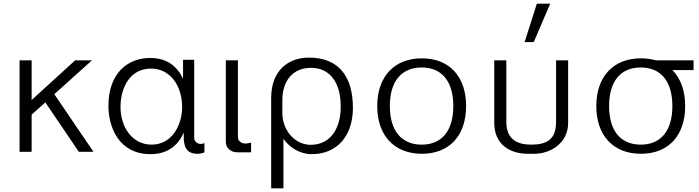

<svg xmlns="http://www.w3.org/2000/svg" viewBox="-20 -830 3822 1050"><path d="M391 -500 153 -283V-500H87V0H153V-203L228 -270L411 0H491L277 -315L483 -500Z M806 -455C907 -455 976 -366 976 -244C976 -152 925 -39 809 -39C701 -39 639 -138 639 -244C639 -350 690 -455 806 -455ZM1042 -503H981V-400C947 -470 892 -513 800 -513C685 -513 573 -436 573 -251C573 -131 633 13 802 13C886 13 949 -24 985 -105V-66C989 -22 1003 11 1061 11C1075 11 1087 8 1098 3V-47C1090 -44 1082 -43 1078 -43C1056 -43 1042 -59 1042 -76Z M1215 -52C1215 -21 1243 3 1277 3H1353V-50C1345 -48 1332 -45 1322 -45C1303 -45 1281 -56 1281 -81V-500H1215Z M1524 -281C1524 -386 1579 -459 1681 -459C1790 -459 1843 -370 1843 -252V-241C1843 -144 1798 -38 1679 -38C1596 -38 1524 -113 1524 -214ZM1530 200V-71C1562 -25 1618 13 1685 13C1826 13 1910 -90 1910 -240C1910 -408 1835 -515 1670 -515C1559 -515 1463 -447 1463 -294V200Z M2043 -250C2043 -89 2136 11 2287 11C2438 11 2529 -89 2529 -250C2529 -411 2438 -511 2287 -511C2136 -511 2043 -411 2043 -250ZM2112 -250C2112 -388 2178 -461 2286 -461C2395 -461 2459 -387 2459 -250C2459 -112 2394 -39 2286 -39C2178 -39 2112 -112 2112 -250Z M2683 -158C2683 -41 2767 11 2867 11H2903C2986 11 3087 -44 3087 -158V-500H3021V-163C3021 -64 2966 -39 2885 -39C2817 -39 2749 -62 2749 -163V-500H2683ZM2989 -810H2916L2849 -600H2899Z M3311 -250C3311 -388 3376 -461 3484 -461C3593 -461 3657 -387 3657 -250C3657 -112 3592 -39 3484 -39C3376 -39 3311 -112 3311 -250ZM3773 -447V-500H3567C3542 -507 3515 -511 3485 -511C3334 -511 3241 -411 3241 -250C3241 -89 3334 11 3485 11C3636 11 3727 -89 3727 -250C3727 -334 3702 -402 3657 -447Z"/></svg>

Font: Perun Light
Style: Regular
Weight: 300
Foundry: Copyright (c) Stefan Peev, Context Ltd, 2016
Version: Version 1.089